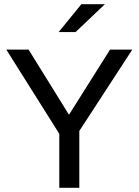

<svg xmlns="http://www.w3.org/2000/svg" viewBox="-20 -889 656 909"><path d="M288.1 -211.9 9.8 -654.3H115.2L306.6 -345.7L501 -654.3H606.4L318.4 -211.9ZM260.7 0V-296.9H355.5V0ZM257.8 -737.3 365.2 -869.1H476.6L337.9 -737.3Z"/></svg>

Font: Sen
Style: Regular
Weight: 400
Designer: Kosal Sen, Philatype
Foundry: Philatype
Version: Version 2.000;gftools[0.9.31]